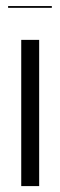

<svg xmlns="http://www.w3.org/2000/svg" viewBox="-20 -630 203 650"><path d="M51.9 -495V0H112.6V-495ZM155.5 -609.5H7.4V-603.5H155.5Z"/></svg>

Font: Moniqa Black
Style: Regular
Weight: 900
Designer: Rajesh Rajput
Foundry: Rajesh Rajput
Version: Version 1.000